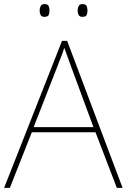

<svg xmlns="http://www.w3.org/2000/svg" viewBox="-20 -915 617 935"><path d="M549 0 445 -271H135L28 0H0L282 -716H307L577 0ZM325 -594Q321 -606 316 -619Q311 -632 305.5 -648Q300 -664 293 -682Q288 -667 282.5 -651.5Q277 -636 271 -621.5Q265 -607 260 -593L144 -296H435ZM173 -864Q173 -876 178 -885.5Q183 -895 196 -895Q213 -895 217 -885.5Q221 -876 221 -864Q221 -851 217 -842Q213 -833 196 -833Q183 -833 178 -842Q173 -851 173 -864ZM358 -864Q358 -876 363 -885.5Q368 -895 381 -895Q398 -895 402 -885.5Q406 -876 406 -864Q406 -851 402 -842Q398 -833 381 -833Q368 -833 363 -842Q358 -851 358 -864Z"/></svg>

Font: Noto Sans Khmer Thin
Style: Regular
Weight: 250
Version: Version 2.003